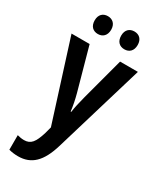

<svg xmlns="http://www.w3.org/2000/svg" viewBox="-242 -814 938 1130"><g transform="rotate(30 227.5 -249.5)"><path d="M81 -679C81 -638 105 -618 137 -618C169 -618 193 -639 193 -679C193 -718 169 -739 137 -739C105 -739 81 -719 81 -679ZM261 -679C261 -639 284 -618 317 -618C350 -618 373 -639 373 -679C373 -718 350 -739 317 -739C285 -739 261 -719 261 -679ZM2 -543 173 -4 161 41C139 112 119 140 72 140C57 140 41 137 27 133V232C46 237 66 240 90 240C180 240 235 186 271 66L453 -543H332L255 -255C244 -212 235 -175 231 -143H227C223 -179 215 -218 205 -255L125 -543Z"/></g></svg>

Font: Noto Sans Armenian Condensed SemiBold
Style: Regular
Weight: 600
Width: 3
Designer: Monotype Design Team
Foundry: Monotype Imaging Inc.
Version: Version 2.008